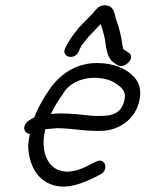

<svg xmlns="http://www.w3.org/2000/svg" viewBox="-20 -714 552 728"><path d="M93 -206C90 -190 87 -173 87 -157C90 -90 120 -30 182 -12C238 5 296 -21 338 -41L359 -52C397 -70 378 -121 342 -100L322 -90C309 -83 296 -77 282 -72C176 -35 126 -122 152 -224L195 -228C254 -228 306 -215 369 -218C432 -221 489 -261 506 -323C518 -365 510 -397 491 -419C463 -452 414 -475 348 -475C271 -475 213 -436 173 -383C152 -353 126 -311 110 -269C102 -265 94 -260 88 -256C63 -238 69 -209 93 -206ZM336 -419C369 -419 396 -412 415 -400C442 -383 462 -367 450 -327C434 -276 395 -272 329 -275C293 -279 250 -284 207 -284H206C195 -283 185 -283 173 -282C186 -309 203 -337 219 -358V-359C240 -395 285 -419 336 -419ZM279 -520 283 -530C288 -542 305 -562 316 -575C331 -591 346 -606 362 -623C367 -608 370 -598 374 -582C384 -549 378 -497 415 -474L427 -466H428C455 -453 498 -498 466 -515L456 -523H455C445 -528 447 -528 444 -544C441 -573 431 -610 422 -636H421V-637C415 -651 417 -694 377 -694C366 -694 355 -690 346 -680V-679H345C333 -664 321 -652 306 -637L277 -607V-606C258 -583 240 -560 227 -531C211 -496 265 -484 279 -520Z"/></svg>

Font: Stray Cat
Style: BdObl
Weight: 700
Version: Version 1.0